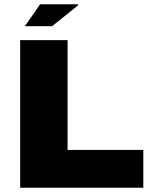

<svg xmlns="http://www.w3.org/2000/svg" viewBox="-20 -875 707 895"><path d="M74 -688H295V-176H648V0H74ZM167 -855H343L345 -851L223 -753H96Z"/></svg>

Font: Archivo Black
Style: Regular
Weight: 400
Designer: Hector Gatti
Foundry: Omnibus-Type
Version: Version 1.101; ttfautohint (v1.8)